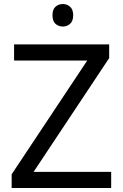

<svg xmlns="http://www.w3.org/2000/svg" viewBox="-20 -935 612 955"><path d="M533 0H38V-68L414 -634H50V-714H523V-646L147 -80H533ZM293 -915Q271 -915 256 -901.5Q241 -888 241 -859Q241 -830 256 -816.5Q271 -803 293 -803Q313 -803 328.5 -816.5Q344 -830 344 -859Q344 -888 328.5 -901.5Q313 -915 293 -915Z"/></svg>

Font: BC Sans
Style: Regular
Weight: 400
Designer: Monotype Design Team
Province of B.C.
Foundry: Monotype Imaging Inc.
Version: Version 2.000;GOOG;noto-source:20170915:90ef993387c0